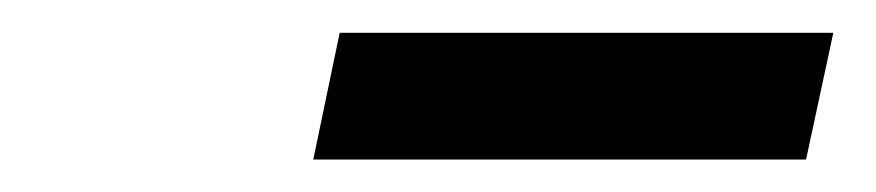

<svg xmlns="http://www.w3.org/2000/svg" viewBox="-20 -687 534 117"><path d="M187 -667H487.8L471.2 -589.8H170.9Z"/></svg>

Font: D-DIN Exp
Style: DINExp-Italic
Weight: 400
Width: 7
Italic angle: -12°
Designer: Charles Nix
Foundry: Datto Inc.
Version: Version 1.00